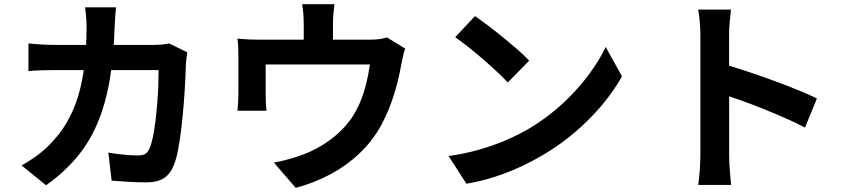

<svg xmlns="http://www.w3.org/2000/svg" viewBox="-20 -837 4040 914"><path d="M532.1 -802.2Q530.4 -784.6 528.6 -757.7Q526.8 -730.8 525.8 -712.8Q521.6 -563.6 500.9 -448.5Q480.2 -333.3 441.3 -244Q402.4 -154.7 342.3 -84.3Q282.3 -13.9 199.3 44.9L83 -49.3Q114 -66.7 149.3 -91.4Q184.6 -116.2 214.5 -146.9Q263.4 -195.4 297.2 -252.8Q331 -310.3 351.7 -378.5Q372.5 -446.6 382.1 -528.9Q391.8 -611.3 392.1 -710.3Q392.1 -721.5 391.2 -738.7Q390.3 -755.8 388.5 -773.1Q386.7 -790.4 384.7 -802.2ZM871.8 -587.9Q869.8 -575.7 867.6 -559.8Q865.4 -543.8 865.2 -535.1Q864.2 -503.1 861.8 -453.3Q859.4 -403.4 854.9 -345.8Q850.4 -288.2 843.8 -231Q837.2 -173.8 828 -125.3Q818.8 -76.8 805.5 -45.9Q790 -8.2 759.5 11.5Q728.9 31.1 677.4 31.1Q634.5 31.1 591.2 28.4Q547.8 25.8 511.5 23L495.8 -110.6Q532.8 -104.3 569.9 -100.6Q607.1 -97 636.4 -97Q660.9 -97 673 -105.3Q685.1 -113.6 692.5 -132.4Q701.1 -151.6 707.9 -184.7Q714.8 -217.8 719.9 -259Q724.9 -300.2 728.5 -344.3Q732.1 -388.4 733.6 -429.5Q735.1 -470.6 735.1 -503.4H247.1Q221.7 -503.4 184.6 -502.5Q147.5 -501.6 115.4 -498.9V-630.2Q147.3 -626.9 183 -625Q218.7 -623.1 246.9 -623.1H709.5Q729 -623.1 748.3 -624.9Q767.6 -626.7 785.5 -630Z M1572.2 -817Q1568.6 -785 1566.8 -765.7Q1565.1 -746.4 1565.1 -724.7Q1565.1 -711.5 1565.1 -684.6Q1565.1 -657.7 1565.1 -628.8Q1565.1 -599.9 1565.1 -580.6H1425.9Q1425.9 -602.5 1425.9 -631.4Q1425.9 -660.3 1425.9 -685.9Q1425.9 -711.5 1425.9 -724.7Q1425.9 -746.4 1424.6 -765.7Q1423.3 -785 1418.2 -817ZM1908.8 -605.7Q1902.9 -589.7 1897.6 -565.5Q1892.2 -541.2 1889.5 -526.4Q1883.3 -490.7 1874.6 -454.7Q1865.8 -418.6 1854.5 -383Q1843.1 -347.4 1828.6 -312.2Q1814.1 -277.1 1795.8 -243Q1756.1 -169.6 1694.5 -110Q1632.8 -50.4 1555 -8.5Q1477.2 33.5 1387.9 57.3L1283.9 -62.9Q1317.8 -68.8 1356.1 -79.6Q1394.5 -90.3 1425.3 -102.3Q1466.6 -117.8 1508.2 -142.4Q1549.9 -167 1587 -200Q1624.1 -233 1652.4 -272.9Q1677.5 -310 1695.1 -352.4Q1712.7 -394.9 1723.7 -440.4Q1734.8 -485.9 1740.9 -530.1H1244.7Q1244.7 -516.7 1244.7 -497.2Q1244.7 -477.6 1244.7 -455.5Q1244.7 -433.4 1244.7 -414.5Q1244.7 -395.6 1244.7 -383.8Q1244.7 -366.8 1245.7 -345.9Q1246.7 -325 1248.5 -309.9H1110.3Q1112.3 -328.9 1113.6 -351.3Q1114.9 -373.8 1114.9 -393.7Q1114.9 -405.7 1114.9 -428.9Q1114.9 -452.2 1114.9 -478.7Q1114.9 -505.3 1114.9 -529Q1114.9 -552.7 1114.9 -567Q1114.9 -583.6 1114 -609.2Q1113.1 -634.9 1110.3 -653Q1136.1 -650.4 1159.9 -649.3Q1183.8 -648.2 1212.5 -648.2H1739.2Q1770.5 -648.2 1789.8 -651.4Q1809.1 -654.5 1822.1 -658.9Z M2241.1 -760.4Q2267.3 -742.4 2302.3 -716Q2337.3 -689.6 2374.5 -659.3Q2411.6 -629 2444.7 -600.2Q2477.8 -571.4 2499.1 -548.5L2397.3 -444.3Q2377.8 -465.5 2347 -494.4Q2316.2 -523.4 2280.3 -554.4Q2244.4 -585.5 2209.4 -613.3Q2174.4 -641 2147 -659.8ZM2115.5 -94.2Q2194.4 -105.3 2263.1 -125.2Q2331.8 -145 2391.1 -170.8Q2450.4 -196.5 2498.8 -225Q2584.1 -275.7 2654.8 -340.7Q2725.5 -405.8 2778.7 -476.2Q2831.9 -546.6 2863.4 -613.5L2940.9 -473.3Q2903.1 -405.6 2847.4 -338.8Q2791.7 -271.9 2721.9 -211.7Q2652.2 -151.5 2571 -102.9Q2520.5 -72.5 2461.2 -44.7Q2402 -16.8 2336.4 4.4Q2270.7 25.7 2200.3 37.7Z M3314 -95.8Q3314 -115 3314 -158.6Q3314 -202.2 3314 -259.8Q3314 -317.3 3314 -380Q3314 -442.7 3314 -501.2Q3314 -559.6 3314 -604.6Q3314 -649.6 3314 -670.6Q3314 -697.5 3311.4 -731.3Q3308.9 -765.1 3303.5 -791.3H3459.7Q3457 -765.3 3453.9 -733.5Q3450.8 -701.7 3450.8 -670.6Q3450.8 -643.2 3450.8 -595.3Q3450.8 -547.5 3450.8 -488.9Q3450.8 -430.4 3451 -369.5Q3451.1 -308.6 3451.1 -253Q3451.1 -197.4 3451.1 -155.7Q3451.1 -114.1 3451.1 -95.8Q3451.1 -81.7 3452.2 -56.4Q3453.4 -31.1 3456 -4.2Q3458.5 22.7 3460.3 43.5H3304Q3308.3 14.4 3311.1 -25.8Q3314 -65.9 3314 -95.8ZM3421.4 -532.3Q3471.2 -518.9 3533 -498.4Q3594.8 -477.9 3657.9 -454.8Q3721 -431.7 3776.7 -409.1Q3832.3 -386.6 3868.9 -368.3L3812.2 -229.6Q3770 -252.1 3719 -274.4Q3667.9 -296.8 3615.2 -318.1Q3562.5 -339.4 3512.5 -357.2Q3462.4 -375 3421.4 -388.6Z"/></svg>

Font: Noto Sans TC Thin
Style: Regular
Weight: 100
Designer: Ryoko NISHIZUKA 西塚涼子 (kana, bopomofo & ideographs); Paul D. Hunt (Latin, Greek & Cyrillic); Sandoll Communications 산돌커뮤니
Foundry: Adobe
Version: Version 2.004-H2;hotconv 1.0.118;makeotfexe 2.5.65603